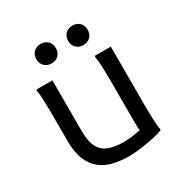

<svg xmlns="http://www.w3.org/2000/svg" viewBox="-174 -879 980 1025"><g transform="rotate(-30 316.0 -366.0)"><path d="M332 12Q280 12 234.5 1.5Q189 -9 155.5 -35.5Q122 -62 103 -108Q84 -154 84 -224V-372Q84 -392 83.5 -424Q83 -456 81.5 -487Q80 -518 76 -536L78 -544H176V-232Q176 -166 195.5 -130.5Q215 -95 252.5 -81.5Q290 -68 343 -68Q375 -68 408.5 -73.5Q442 -79 467 -86L450 -62Q446 -76 445 -97Q444 -118 444 -140V-372Q444 -392 443.5 -424Q443 -456 441.5 -487Q440 -518 436 -536L438 -544H536V-196Q536 -176 536.5 -144Q537 -112 538.5 -81Q540 -50 544 -32L542 -24Q516 -14 476.5 -6Q437 2 397.5 7Q358 12 332 12ZM414 -624Q389 -624 371.5 -640Q354 -656 354 -684Q354 -712 371.5 -728Q389 -744 414 -744Q440 -744 457 -728Q474 -712 474 -684Q474 -656 457 -640Q440 -624 414 -624ZM218 -624Q193 -624 175.5 -640Q158 -656 158 -684Q158 -712 175.5 -728Q193 -744 218 -744Q244 -744 261 -728Q278 -712 278 -684Q278 -656 261 -640Q244 -624 218 -624Z"/></g></svg>

Font: Kufam
Style: Regular
Weight: 400
Designer: Wael Morcos, Artur Schmal
Foundry: Original Type
Version: Version 1.301; ttfautohint (v1.8.3)